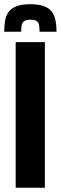

<svg xmlns="http://www.w3.org/2000/svg" viewBox="-34 -887 287 907"><path d="M40 0V-688H178V0ZM110 -867Q150 -867 174.5 -857.5Q199 -848 211.5 -830.5Q224 -813 228.5 -789.5Q233 -766 233 -737H153Q153 -756 150.5 -768.5Q148 -781 139.5 -787.5Q131 -794 110 -794Q90 -794 80.5 -787.5Q71 -781 68.5 -768Q66 -755 66 -737H-14Q-14 -766 -10 -789.5Q-6 -813 6.5 -830.5Q19 -848 44 -857.5Q69 -867 110 -867Z"/></svg>

Font: Saira ExtraCondensed ExtraBold
Style: Regular
Weight: 800
Width: 2
Designer: Hector Gatti with collaboration of the Omnibus-Type team
Foundry: Omnibus-Type
Version: Version 1.101